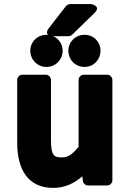

<svg xmlns="http://www.w3.org/2000/svg" viewBox="-20 -881 643 938"><path d="M64 -183C64 -53 117 37 240 37C297 37 343 15 382 -20L385 3C386 14 397 25 410 25H504C515 25 529 15 529 0V-491C529 -502 519 -516 504 -516H389C378 -516 364 -506 364 -491V-164C331 -124 312 -112 280 -112C244 -112 229 -121 229 -198V-491C229 -502 219 -516 204 -516H89C78 -516 64 -506 64 -491ZM219 -744C189 -705 239 -704 239 -704H315C320 -704 327 -706 332 -711L442 -818C477 -852 425 -861 425 -861H322C316 -861 307 -857 302 -851ZM207 -554C252 -554 286 -590 286 -633C286 -677 251 -711 207 -711C163 -711 128 -677 128 -633C128 -590 162 -554 207 -554ZM393 -554C438 -554 471 -590 471 -633C471 -676 438 -711 393 -711C348 -711 314 -676 314 -633C314 -590 347 -554 393 -554Z"/></svg>

Font: Falling Sky
Style: Blk
Weight: 900
Designer: Paul D. Hunt
Foundry: Adobe Systems Incorporated
Version: Version 1.02